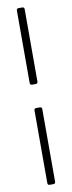

<svg xmlns="http://www.w3.org/2000/svg" viewBox="-95 -790 338 899"><g transform="rotate(-10 74.0 -340.0)"><path d="M55 -406V-750Q55 -760 65 -760H82Q92 -760 92 -750V-406Q92 -396 82 -396H65Q55 -396 55 -406ZM55 -275Q55 -285 65 -285H82Q92 -285 92 -275V70Q92 80 82 80H65Q55 80 55 70Z"/></g></svg>

Font: Barlow GEO Extra Light
Style: Regular
Weight: 200
Designer: Jeremy Tribby
Foundry: Tribby Type
Version: Version 1.408